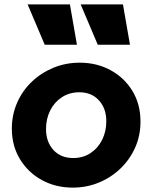

<svg xmlns="http://www.w3.org/2000/svg" viewBox="-20 -844 695 876"><path d="M312 12Q234 12 171 -22.5Q108 -57 71 -118Q34 -179 34 -257Q34 -320 58 -375Q82 -430 125 -471Q168 -512 224 -535Q280 -558 344 -558Q422 -558 485 -523.5Q548 -489 584.5 -428.5Q621 -368 621 -289Q621 -226 597 -171.5Q573 -117 530 -75.5Q487 -34 431 -11Q375 12 312 12ZM314 -123Q359 -123 393 -145.5Q427 -168 446 -206Q465 -244 465 -291Q465 -349 431.5 -386Q398 -423 342 -423Q297 -423 262.5 -400.5Q228 -378 209 -340Q190 -302 190 -255Q190 -197 223.5 -160Q257 -123 314 -123ZM184 -640 106 -824H299L331 -640ZM426 -640 348 -824H541L573 -640Z"/></svg>

Font: Plus Jakarta Sans ExtraBold
Style: Italic
Weight: 800
Italic angle: -8°
Designer: Gumpita Rahayu
Foundry: Tokotype
Version: Version 2.071; ttfautohint (v1.8.4.7-5d5b);gftools[0.9.29]